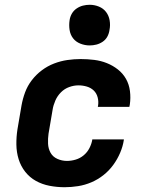

<svg xmlns="http://www.w3.org/2000/svg" viewBox="-20 -775 640 803"><path d="M250 8Q218 8 187 2Q156 -4 130 -18.5Q104 -33 85.5 -56.5Q67 -80 58 -109Q49 -138 48.5 -170Q48 -202 53 -234L70 -334Q75 -362 85 -389Q95 -416 113 -439.5Q131 -463 155 -481Q179 -499 206.5 -509.5Q234 -520 262 -524Q290 -528 317 -528Q346 -528 374 -524.5Q402 -521 427 -511Q452 -501 473 -484.5Q494 -468 507 -445Q520 -422 523.5 -394Q527 -366 523 -338L521 -328H389L390 -332Q393 -350 388.5 -367.5Q384 -385 372 -396.5Q360 -408 343 -413Q326 -418 308 -418Q289 -418 269.5 -411Q250 -404 235 -389Q220 -374 211.5 -354.5Q203 -335 200 -316L183 -216Q180 -195 181 -174Q182 -153 191.5 -136Q201 -119 220 -110.5Q239 -102 260 -102Q278 -102 296.5 -107.5Q315 -113 330 -125.5Q345 -138 354 -155.5Q363 -173 366 -191V-192H498V-190Q494 -163 482.5 -136Q471 -109 453.5 -85Q436 -61 412.5 -42.5Q389 -24 362 -12.5Q335 -1 306.5 3.5Q278 8 250 8ZM355 -585Q335 -585 316 -592.5Q297 -600 285.5 -615Q274 -630 271 -650Q268 -670 271 -690Q273 -705 280.5 -718Q288 -731 300.5 -739.5Q313 -748 327 -751.5Q341 -755 355 -755Q375 -755 393.5 -747.5Q412 -740 423.5 -725Q435 -710 438.5 -690Q442 -670 438 -650Q436 -635 429 -622Q422 -609 409.5 -600.5Q397 -592 383 -588.5Q369 -585 355 -585Z"/></svg>

Font: Iosevka Aile Extrabold Oblique
Style: Regular
Weight: 800
Italic angle: -9°
Designer: Belleve Invis
Foundry: Belleve Invis
Version: Version 31.1.0; ttfautohint (v1.8.4)